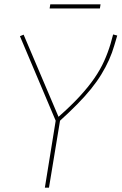

<svg xmlns="http://www.w3.org/2000/svg" viewBox="-20 -866 561 886"><path d="M187 0 237 -309 72 -699 89 -706 250 -327Q307 -377 347.5 -421Q388 -465 415.5 -505Q443 -545 460.5 -584Q478 -623 490 -663Q493 -674 496 -685Q499 -696 502 -707L521 -702Q518 -691 514.5 -680Q511 -669 508 -658Q498 -623 483 -589.5Q468 -556 447.5 -522.5Q427 -489 399.5 -455Q372 -421 336.5 -385Q301 -349 257 -309L206 0ZM209 -827 212 -846H444L441 -827Z"/></svg>

Font: Georama ExtraCondensed Thin Thin
Style: Italic
Weight: 250
Italic angle: -9°
Version: Version 1.001